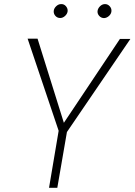

<svg xmlns="http://www.w3.org/2000/svg" viewBox="-20 -896 642 916"><path d="M284.7 -310.1 159.2 -711.4H111.8L259.8 -272L213.9 0H253.4L299.3 -266.1L602.1 -710.4H552.2ZM236.3 -843.3Q235.4 -830.1 244.4 -820.1Q253.4 -810.1 267.1 -810.1Q279.8 -810.1 290.5 -820.1Q301.3 -830.1 302.7 -842.8Q303.7 -855.5 294.7 -866.2Q285.6 -877 271.5 -876.5Q258.8 -876.5 248 -866.2Q237.3 -856 236.3 -843.3ZM445.3 -842.8Q444.3 -830.1 453.4 -820.1Q462.4 -810.1 476.1 -809.6Q488.8 -810.1 499.8 -819.8Q510.7 -829.6 511.7 -842.8Q512.7 -856 503.4 -866.2Q494.1 -876.5 481 -876.5Q467.8 -876.5 457.3 -866.2Q446.8 -856 445.3 -842.8Z"/></svg>

Font: Roboto Mono ExtraLight
Style: Italic
Weight: 250
Italic angle: -10°
Monospace: yes
Designer: Google
Version: Version 3.000